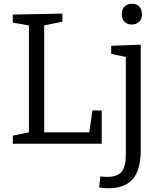

<svg xmlns="http://www.w3.org/2000/svg" viewBox="-20 -771 864 1030"><path d="M475.7 -178.3H525.7V0H48.7V-43.3L147 -63.3L135.3 -45.7V-650L147 -632.3L48.7 -649.7V-693L314.7 -698V-654.7L206 -632.3L217 -650V-46.3L202.3 -61H470.7L456.7 -46ZM561.3 239Q550 239 537.8 237.8Q525.7 236.7 512 234.7L518.3 175.7Q528.3 176.7 537.3 177.3Q546.3 178 554 178Q608.7 178 631.8 151Q655 124 655 59V-475.7L665.3 -463.3L576.7 -482V-525.3L735 -531.3V33.3Q735 84.3 725.2 122.7Q715.3 161 694.7 186.7Q674 212.3 640.8 225.7Q607.7 239 561.3 239ZM686.7 -639.3Q663 -639.3 648.2 -654Q633.3 -668.7 633.3 -694.7Q633.3 -722.3 648.8 -736.7Q664.3 -751 687.7 -751Q711.3 -751 726.3 -736.8Q741.3 -722.7 741.3 -695Q741.3 -667.7 725.5 -653.5Q709.7 -639.3 686.7 -639.3Z"/></svg>

Font: Bitter Thin
Style: Regular
Weight: 100
Designer: Sol Matas, and Bitter project Authors
Foundry: Sol Matas
Version: Version 2.002